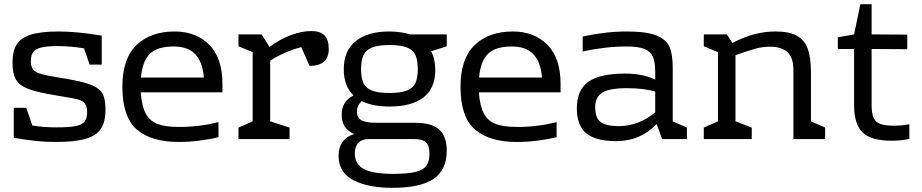

<svg xmlns="http://www.w3.org/2000/svg" viewBox="-20 -667 4422 921"><path d="M486 -142Q486 -85 465.5 -51.5Q445 -18 393.5 -2Q342 14 248 14Q200 14 155 9.5Q110 5 46 -6V-150H106L135 -65Q188 -56 251 -56Q313 -56 344 -62.5Q375 -69 386.5 -84.5Q398 -100 398 -130Q398 -157 387 -170.5Q376 -184 354.5 -190Q333 -196 280 -204L212 -216Q141 -229 105 -245Q69 -261 54.5 -288.5Q40 -316 40 -366Q40 -421 59.5 -453Q79 -485 127 -500.5Q175 -516 262 -516Q349 -516 468 -496V-357H410L383 -435Q317 -446 258 -446Q206 -446 178 -439Q150 -432 139 -417Q128 -402 128 -374Q128 -346 140 -332.5Q152 -319 179 -311.5Q206 -304 273 -293Q298 -290 325 -284Q394 -271 428 -255Q462 -239 474 -213.5Q486 -188 486 -142Z M1047 -264V-224H655Q660 -157 679.5 -121.5Q699 -86 736.5 -72Q774 -58 840 -58Q935 -58 1028 -81V-9Q989 1 937 7.5Q885 14 838 14Q705 14 636 -46Q567 -106 567 -251Q567 -386 635 -451Q703 -516 818 -516Q920 -516 983.5 -452.5Q1047 -389 1047 -264ZM656 -295H958Q952 -369 917 -406.5Q882 -444 813 -444Q735 -444 699 -409Q663 -374 656 -295Z M1557 -432Q1557 -351 1465 -351L1425 -441Q1386 -431 1346.5 -413.5Q1307 -396 1276 -376V-85L1369 -55V0H1124V-55L1192 -85V-417L1124 -445V-502H1235L1273 -442Q1323 -479 1375 -498.5Q1427 -518 1473 -518Q1517 -518 1537 -497Q1557 -476 1557 -432Z M2123 -445 2048 -421Q2068 -383 2068 -332Q2068 -243 2011 -199.5Q1954 -156 1850 -156Q1767 -156 1716 -182Q1692 -162 1692 -131Q1692 -103 1713.5 -90.5Q1735 -78 1786 -78H1970Q2051 -78 2087 -45.5Q2123 -13 2123 56Q2123 148 2060 191Q1997 234 1862 234Q1747 234 1675.5 197.5Q1604 161 1604 79Q1604 41 1622.5 14.5Q1641 -12 1679 -24Q1619 -49 1619 -117Q1619 -181 1676 -209Q1629 -254 1629 -334Q1629 -424 1686.5 -470Q1744 -516 1847 -516Q1902 -516 1947 -502H2123ZM1984 -336Q1984 -378 1973 -402.5Q1962 -427 1932.5 -439Q1903 -451 1848 -451Q1793 -451 1763.5 -438.5Q1734 -426 1723 -401.5Q1712 -377 1712 -335Q1712 -293 1723 -269Q1734 -245 1763 -233Q1792 -221 1848 -221Q1903 -221 1932.5 -233Q1962 -245 1973 -269.5Q1984 -294 1984 -336ZM1682 69Q1682 120 1724.5 143.5Q1767 167 1867 167Q1937 167 1974 157.5Q2011 148 2025.5 127.5Q2040 107 2040 71Q2040 31 2023.5 15.5Q2007 0 1963 0H1751Q1717 0 1699.5 17.5Q1682 35 1682 69Z M2669 -264V-224H2277Q2282 -157 2301.5 -121.5Q2321 -86 2358.5 -72Q2396 -58 2462 -58Q2557 -58 2650 -81V-9Q2611 1 2559 7.5Q2507 14 2460 14Q2327 14 2258 -46Q2189 -106 2189 -251Q2189 -386 2257 -451Q2325 -516 2440 -516Q2542 -516 2605.5 -452.5Q2669 -389 2669 -264ZM2278 -295H2580Q2574 -369 2539 -406.5Q2504 -444 2435 -444Q2357 -444 2321 -409Q2285 -374 2278 -295Z M3275 -55V0H3156L3130 -72Q3089 -30 3041.5 -10Q2994 10 2935 10Q2839 10 2793 -27Q2747 -64 2747 -147Q2747 -235 2802 -274.5Q2857 -314 2979 -314Q3027 -314 3063.5 -305.5Q3100 -297 3123 -285V-324Q3123 -370 3111.5 -395.5Q3100 -421 3070.5 -432.5Q3041 -444 2985 -444Q2884 -444 2775 -420V-492Q2886 -516 2987 -516Q3081 -516 3128.5 -497Q3176 -478 3191.5 -442Q3207 -406 3207 -342V-85ZM2949 -62Q2997 -62 3041.5 -79.5Q3086 -97 3123 -128V-228Q3067 -244 2988 -244Q2901 -244 2868 -222Q2835 -200 2835 -153Q2835 -104 2859.5 -83Q2884 -62 2949 -62Z M3938 -55V0H3786V-331Q3786 -390 3757.5 -416.5Q3729 -443 3674 -443Q3639 -443 3605.5 -434Q3572 -425 3508 -402V-85L3586 -55V0H3356V-55L3424 -85V-417L3356 -445V-502H3467L3493 -461Q3549 -490 3599 -503Q3649 -516 3701 -516Q3764 -516 3801 -496.5Q3838 -477 3854 -434.5Q3870 -392 3870 -320V-85Z M4077 -163V-432H3999V-488L4077 -502L4107 -647H4161V-502L4332 -501V-431L4161 -432V-163Q4161 -122 4171 -101Q4181 -80 4204 -72Q4227 -64 4271 -64Q4305 -64 4342 -71V-1Q4306 8 4256 8Q4160 8 4118.5 -31Q4077 -70 4077 -163Z"/></svg>

Font: Rhodium Libre
Style: Regular
Weight: 400
Designer: James Puckett
Foundry: Dunwich Type Founders
Version: Version 1.001; ttfautohint (v1.3)